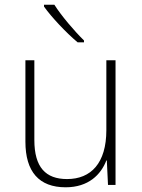

<svg xmlns="http://www.w3.org/2000/svg" viewBox="-20 -786 603 816"><path d="M310 -606H337V-614C296 -654 240 -720 211 -766H167V-758C199 -713 261 -647 310 -606ZM259 10C356 10 409 -44 432 -104H434L439 0H471V-530H432V-233C432 -93 367 -25 265 -25C174 -25 126 -75 126 -191V-530H88V-184C88 -56 146 10 259 10Z"/></svg>

Font: Noto Sans Mono SemiCondensed ExtraLight
Style: Regular
Weight: 200
Width: 4
Designer: Monotype Design Team
Foundry: Monotype Imaging Inc.
Version: Version 2.014